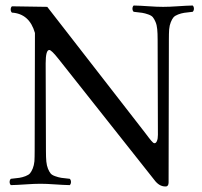

<svg xmlns="http://www.w3.org/2000/svg" viewBox="-20 -670 737 700"><path d="M554.7 -524.9Q554.7 -548.8 553.2 -563.5Q551.8 -579.1 546.9 -590.3Q542 -601.6 537.1 -607.4Q532.2 -613.3 520.5 -617.4Q508.8 -621.6 498.3 -623.3Q487.8 -625 467.3 -627Q462.9 -631.3 462.9 -638.4Q462.9 -645.5 467.3 -649.9Q491.2 -649.4 522 -647.2Q552.7 -645 574.7 -645Q596.7 -645 628.2 -647.2Q659.7 -649.4 682.6 -649.9Q687 -645.5 687 -638.4Q687 -631.3 682.6 -627Q662.6 -625 651.6 -623.3Q640.6 -621.6 629.2 -617.2Q617.7 -612.8 612.5 -606.7Q607.4 -600.6 602.8 -589.4Q598.1 -578.1 596.7 -563Q595.7 -548.3 595.7 -524.9L594.7 -21V-15.1V-9.8V-4.9Q594.7 -1.5 594.2 -0.2Q593.8 1 593.3 3.2Q592.8 5.4 591.8 6.1Q590.8 6.8 589.6 8.1Q588.4 9.3 586.7 9.5Q585 9.8 582.5 9.8Q560.1 9.8 542.5 -14.2L193.4 -455.1Q167.5 -487.8 159.7 -487.8Q146.5 -487.8 146.5 -439L147.5 -120.1Q147.5 -95.7 148.9 -81.1Q150.4 -65.9 155 -54.7Q159.7 -43.5 164.6 -37.6Q169.4 -31.7 181.2 -27.6Q192.9 -23.4 203.4 -21.7Q213.9 -20 234.4 -18.1Q238.8 -13.7 238.8 -6.6Q238.8 0.5 234.4 4.9Q210.4 4.4 179.7 2.2Q148.9 0 127.4 0Q105.5 0 74 2.2Q42.5 4.4 19.5 4.9Q15.1 0.5 15.1 -6.6Q15.1 -13.7 19.5 -18.1Q39.6 -20 50.5 -21.7Q61.5 -23.4 73 -27.8Q84.5 -32.2 89.6 -38.3Q94.7 -44.4 99.4 -55.7Q104 -66.9 105.5 -82Q106.4 -96.7 106.4 -120.1L107.4 -549.8Q87.4 -620.1 23.4 -624Q19 -628.4 19 -635.5Q19 -642.6 23.4 -647L152.3 -645L495.6 -203.1L510.7 -183.6L522.9 -167.5L531.2 -157.2Q535.6 -151.9 538.3 -149.9Q541 -147.9 543.5 -147.9Q548.8 -147.9 552.2 -156Q555.7 -164.1 555.7 -178.2Z"/></svg>

Font: Linux Libertine Display G
Style: Regular
Weight: 400
Designer: Philipp H. Poll
Foundry: Philipp H. Poll
Version: Version 5.0.9